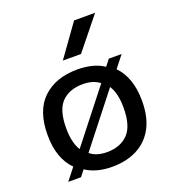

<svg xmlns="http://www.w3.org/2000/svg" viewBox="-146 -920 942 1042"><g transform="rotate(-20 325.0 -399.0)"><path d="M526.5 -480Q561 -445.5 579.5 -393.5Q598 -341.5 598 -272Q598 -178 563.8 -115.5Q529.5 -53 468 -21.8Q406.5 9.5 325.5 9.5Q233.5 9.5 172.5 -31L145 4.5H71L125 -64Q90 -98.5 71.2 -150.5Q52.5 -202.5 52.5 -272Q52.5 -412.5 126.2 -482.2Q200 -552 325.5 -552Q370.5 -552 409 -542.2Q447.5 -532.5 478 -512L506.5 -548.5H580.5ZM325.5 -467Q248.5 -467 204.2 -422.5Q160 -378 160 -272.5Q160 -229.5 167.8 -197Q175.5 -164.5 190 -141.5L422.5 -437.5Q386 -467 325.5 -467ZM325.5 -75Q402 -75 446.5 -120.5Q491 -166 491 -271Q491 -314.5 483.2 -346.8Q475.5 -379 460.5 -401.5L228 -105.5Q247 -89.5 271.5 -82.2Q296 -75 325.5 -75ZM268.5 -624 400.5 -808H522L373.5 -624Z"/></g></svg>

Font: Encode Sans Expanded Medium
Style: Regular
Weight: 500
Width: 7
Designer: Multiple Designers
Foundry: Impallari Type
Version: Version 3.000; ttfautohint (v1.8.3) -l 8 -r 50 -G 200 -x 14 